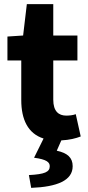

<svg xmlns="http://www.w3.org/2000/svg" viewBox="-20 -669 428 930"><path d="M131 241C258 236 332 205 332 136C332 94 306 72 255 61L277 11C317 9 348 1 371 -8L347 -116C334 -111 317 -109 301 -109C264 -109 238 -130 238 -186V-376H355V-497H238V-649H110L92 -497L16 -492V-376H83V-184C83 -91 115 -22 191 2L145 95C206 103 221 117 221 136C221 164 197 175 120 179Z"/></svg>

Font: DAIFUKU Sans
Style: Bold
Weight: 700
Designer: Original font ‘Source Han Sans JP’ : Paul D. Hunt
Foundry: Daifuku
Version: Version 1.000